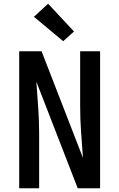

<svg xmlns="http://www.w3.org/2000/svg" viewBox="-20 -1010 640 1030"><path d="M83 0V-735H203L425 -163Q420 -233 415 -302Q410 -371 410 -441V-735H517V0H397L175 -572Q180 -502 185 -433Q190 -364 190 -294V0ZM319 -789 162 -920 238 -990 377 -841Z"/></svg>

Font: Iosevka Curly SmBdEx
Style: Regular
Weight: 600
Width: 7
Monospace: yes
Designer: Belleve Invis
Foundry: Belleve Invis
Version: Version 11.1.0; ttfautohint (v1.8.3)